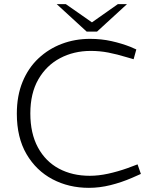

<svg xmlns="http://www.w3.org/2000/svg" viewBox="-20 -897 739 924"><path d="M408 7Q311 7 232.5 -34.5Q154 -76 107.5 -155.5Q61 -235 61 -350Q61 -436 88.5 -503Q116 -570 165 -616Q214 -662 277.5 -686Q341 -710 413 -710Q468 -710 517 -699Q566 -688 609 -671L636 -659L623 -612L592 -621Q543 -636 501.5 -644Q460 -652 417 -652Q335 -652 269 -617Q203 -582 164.5 -515Q126 -448 126 -351Q126 -255 162.5 -187.5Q199 -120 263.5 -85.5Q328 -51 412 -51Q454 -51 500 -61Q546 -71 594 -88L642 -106L658 -60L615 -41Q564 -19 511.5 -6Q459 7 408 7ZM397 -745 412 -782 547 -877H591L447 -745ZM397 -745 253 -877H297L433 -782L447 -745Z"/></svg>

Font: REM ExtraLight
Style: Regular
Weight: 250
Designer: Octavio Pardo
Foundry: Ashler Design
Version: Version 1.005;gftools[0.9.28]